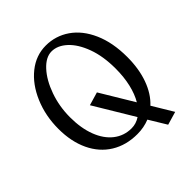

<svg xmlns="http://www.w3.org/2000/svg" viewBox="-224 -896 1122 1122"><g transform="rotate(-45 337.0 -334.5)"><path d="M422 -76Q389 -54 351 -54Q289 -54 241.5 -91Q194 -128 168 -196Q142 -264 142 -354Q142 -443 170.5 -523.5Q199 -604 244.5 -653.5Q290 -703 338 -703Q387 -703 431.5 -662Q476 -621 504 -545Q532 -469 532 -367Q532 -298 518.5 -240Q505 -182 480 -140L356 -346L274 -322ZM522 -70Q573 -117 600.5 -193.5Q628 -270 628 -367Q628 -486 589.5 -573Q551 -660 485 -705.5Q419 -751 338 -751Q257 -751 190.5 -698Q124 -645 85 -553.5Q46 -462 46 -354Q46 -249 83.5 -170Q121 -91 190 -48.5Q259 -6 351 -6Q405 -6 452 -25L517 82L599 58Z"/></g></svg>

Font: LXGW Marker Gothic
Style: Regular
Weight: 400
Version: Version 1.001